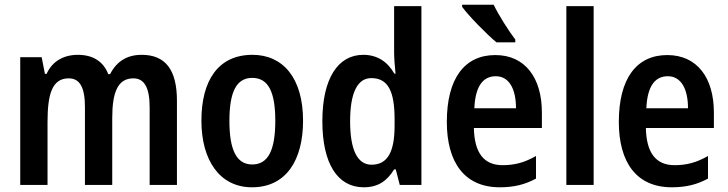

<svg xmlns="http://www.w3.org/2000/svg" viewBox="-20 -786 3092 816"><path d="M582 -553C521 -553 476 -526 448 -471H440C421 -521 379 -553 311 -553C251 -553 202 -526 178 -472H171L157 -543H66V0H182V-267C182 -385 201 -453 272 -453C319 -453 341 -415 341 -331V0H457V-284C457 -395 481 -453 547 -453C593 -453 616 -414 616 -330V0H732V-358C732 -491 682 -553 582 -553Z M1268 -273C1268 -454 1183 -553 1053 -553C908 -553 836 -445 836 -273C836 -106 913 10 1051 10C1198 10 1268 -108 1268 -273ZM955 -272C955 -394 984 -455 1052 -455C1121 -455 1150 -394 1150 -273C1150 -150 1121 -87 1052 -87C984 -87 955 -151 955 -272Z M1526 10C1587 10 1625 -17 1655 -66H1662L1679 0H1771V-760H1655V-563C1655 -538 1658 -505 1661 -473H1656C1627 -524 1583 -553 1524 -553C1416 -553 1350 -452 1350 -271C1350 -90 1415 10 1526 10ZM1559 -86C1499 -86 1468 -149 1468 -271C1468 -389 1498 -454 1558 -454C1630 -454 1657 -397 1657 -279V-252C1657 -140 1627 -86 1559 -86Z M2078 -766H1944V-757C1972 -718 2050 -639 2090 -606H2170V-618C2143 -653 2099 -722 2078 -766ZM2085 -552C1954 -552 1879 -452 1879 -268C1879 -96 1954 10 2104 10C2165 10 2212 -2 2258 -27V-123C2209 -95 2167 -84 2116 -84C2036 -84 1996 -137 1994 -242H2283V-308C2283 -455 2212 -552 2085 -552ZM2087 -462C2145 -462 2173 -406 2173 -326H1996C2000 -420 2033 -462 2087 -462Z M2503 0V-760H2387V0Z M2816 -552C2685 -552 2610 -452 2610 -268C2610 -96 2685 10 2835 10C2896 10 2943 -2 2989 -27V-123C2940 -95 2898 -84 2847 -84C2767 -84 2727 -137 2725 -242H3014V-308C3014 -455 2943 -552 2816 -552ZM2818 -462C2876 -462 2904 -406 2904 -326H2727C2731 -420 2764 -462 2818 -462Z"/></svg>

Font: Noto Sans Thai Cond SemBd
Style: Regular
Weight: 600
Width: 3
Designer: Monotype Design Team
Foundry: Monotype Imaging Inc.
Version: Version 2.002